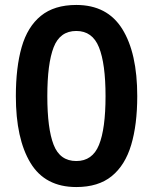

<svg xmlns="http://www.w3.org/2000/svg" viewBox="-20 -745 617 775"><path d="M534 -357Q534 -242 509.5 -160Q485 -78 431 -34Q377 10 288 10Q162 10 103 -87.5Q44 -185 44 -357Q44 -473 67.5 -555Q91 -637 145 -681Q199 -725 288 -725Q413 -725 473.5 -628Q534 -531 534 -357ZM171 -357Q171 -226 196.5 -160.5Q222 -95 288 -95Q353 -95 379.5 -160Q406 -225 406 -357Q406 -488 379.5 -554Q353 -620 288 -620Q222 -620 196.5 -554Q171 -488 171 -357Z"/></svg>

Font: Noto Sans Thai Looped SemiBold
Style: Regular
Weight: 600
Designer: Sasikarn Vongin, Ben Mitchell
Foundry: The Fontpad Ltd
Version: Version 1.001; ttfautohint (v1.8.4.7-5d5b)